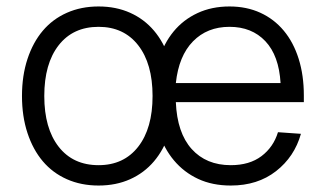

<svg xmlns="http://www.w3.org/2000/svg" viewBox="-20 -562 1008 594"><path d="M285 12Q231 12 187 -7.5Q143 -27 112.5 -63Q82 -99 65 -150.5Q48 -202 48 -265Q48 -328 65 -379.5Q82 -431 112.5 -467Q143 -503 187 -522.5Q231 -542 285 -542Q339 -542 382.5 -522.5Q426 -503 456.5 -467Q487 -431 504 -379.5Q521 -328 521 -265Q521 -202 504 -150.5Q487 -99 456.5 -63Q426 -27 382.5 -7.5Q339 12 285 12ZM285 -51Q363 -51 407.5 -108Q452 -165 452 -265Q452 -365 407.5 -422Q363 -479 285 -479Q206 -479 161.5 -422Q117 -365 117 -265Q117 -165 161.5 -108Q206 -51 285 -51ZM694 12Q637 12 593 -8.5Q549 -29 518 -66Q487 -103 471 -153.5Q455 -204 455 -265Q455 -326 471 -377Q487 -428 517 -464.5Q547 -501 591 -521.5Q635 -542 690 -542Q743 -542 785.5 -522.5Q828 -503 858 -467Q888 -431 904 -380Q920 -329 920 -267V-246H524Q528 -151 573 -101Q618 -51 694 -51Q752 -51 789 -79Q826 -107 840 -153L911 -148Q891 -77 834 -32.5Q777 12 694 12ZM848 -305Q843 -390 801 -434.5Q759 -479 690 -479Q621 -479 577 -434Q533 -389 524 -305Z"/></svg>

Font: Geist Light
Style: Regular
Weight: 400
Designer: Basement.studio, Andrés Briganti, Mateo Zaragoza
Foundry: Basement.studio, Vercel, Andrés Briganti, Guido Ferreyra, Mateo Zaragoza
Version: Version 1.401